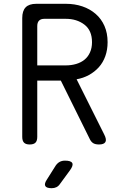

<svg xmlns="http://www.w3.org/2000/svg" viewBox="-20 -750 640 1010"><path d="M176 -406H326Q355 -406 380.5 -413.5Q406 -421 424.5 -436Q443 -451 453.5 -474.5Q464 -498 464 -528Q464 -590 424 -620.5Q384 -651 326 -651H213Q195 -651 185.5 -641.5Q176 -632 176 -613ZM176 -326V-30Q176 -9 166.5 0.5Q157 10 136 10Q116 10 106.5 0.5Q97 -9 97 -30V-655Q97 -693 115 -711.5Q133 -730 171 -730H326Q373 -730 413 -716.5Q453 -703 483 -677Q513 -651 529.5 -613.5Q546 -576 546 -528Q546 -488 534 -454.5Q522 -421 500 -396.5Q478 -372 448 -355.5Q418 -339 383 -333L528 -43Q542 -16 534.5 -3Q527 10 501 10Q482 10 471 3.5Q460 -3 453 -17L300 -326ZM227 194 273 121Q282 108 294 101.5Q306 95 322 95Q353 95 360 107.5Q367 120 348 146L296 217Q288 229 277 234.5Q266 240 252 240Q224 240 218 228Q212 216 227 194Z"/></svg>

Font: Maple Mono Light
Style: Regular
Weight: 300
Monospace: yes
Designer: subframe7536
Version: Version 7.000